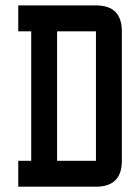

<svg xmlns="http://www.w3.org/2000/svg" viewBox="-20 -704 528 724"><path d="M48.8 0V-97.7H97.7V-585.9H48.8V-683.6H341.8Q439.5 -683.6 439.5 -585.9V-97.7Q439.5 0 341.8 0ZM341.8 -97.7V-585.9H195.3V-97.7Z"/></svg>

Font: BabelStone Runic Norse
Style: Regular
Weight: 400
Designer: Andrew West
Foundry: BabelStone
Version: Version 3.002 March 14, 2022